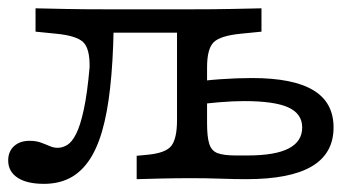

<svg xmlns="http://www.w3.org/2000/svg" viewBox="-23 -433 859 464"><path d="M83.1 11.3Q41.9 11.3 19.4 -3.6Q-3.2 -18.5 -3.2 -45.2Q-3.2 -66.9 10.9 -79.8Q25 -92.7 48.4 -92.7Q63.7 -92.7 75 -88.7Q86.3 -84.7 96.4 -80.2Q106.5 -75.8 116.1 -75.8Q128.2 -75.8 139.5 -82.7Q150.8 -89.5 160.9 -109.3Q171 -129 179.4 -167.7Q187.9 -206.5 193.5 -270.2Q194.4 -315.3 178.2 -331Q162.1 -346.8 112.1 -351.6L62.9 -356.5V-412.9Q100 -412.1 138.7 -411.3Q177.4 -410.5 230.6 -410.5H232.3H440.3H441.1Q494.4 -410.5 533.1 -411.3Q571.8 -412.1 608.9 -412.9V-356.5L559.7 -351.6Q509.7 -346.8 493.5 -331Q477.4 -315.3 477.4 -270.2V-206.5H404.8V-367.7L420.2 -354H235.5L251.6 -362.1Q250 -281.5 243.1 -220.2Q236.3 -158.9 223.4 -114.9Q210.5 -71 190.7 -43.1Q171 -15.3 144.4 -2Q117.7 11.3 83.1 11.3ZM441.1 -2.4Q399.2 -2.4 367.7 -1.6Q336.3 -0.8 307.3 0V-56.5L332.3 -58.9Q377.4 -62.9 391.1 -80.6Q404.8 -98.4 404.8 -142.7V-206.5H477.4V-134.7Q477.4 -102.4 482.7 -85.5Q487.9 -68.5 502.8 -62.9Q517.7 -57.3 546.8 -57.3H575.8Q641.9 -57.3 674.6 -74.2Q707.3 -91.1 707.3 -125Q707.3 -158.1 673.8 -173.4Q640.3 -188.7 566.9 -188.7Q540.3 -188.7 506.5 -185.9Q472.6 -183.1 438.7 -178.2L437.9 -233.1Q468.5 -238.7 508.5 -241.5Q548.4 -244.4 586.3 -244.4Q685.5 -244.4 734.3 -214.9Q783.1 -185.5 783.1 -125Q783.1 -62.1 730.6 -31Q678.2 0 572.6 0Q545.2 0 510.5 -1.2Q475.8 -2.4 441.1 -2.4Z"/></svg>

Font: Playfair 5pt SemiExpanded Light
Style: Regular
Weight: 300
Width: 6
Designer: Claus Eggers Sørensen
Foundry: Claus Eggers Sørensen
Version: Version 2.203